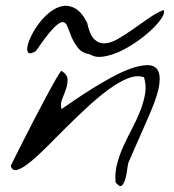

<svg xmlns="http://www.w3.org/2000/svg" viewBox="-20 -643 602 666"><path d="M380.9 -10.7Q377.9 -43 386.2 -74.7Q394.5 -106.4 408.7 -137.2Q422.9 -168 439 -198.7Q455.1 -229.5 466.8 -259.3Q478.5 -289.1 483.4 -317.9Q488.3 -346.7 479.5 -375Q455.1 -383.8 423.3 -371.1Q391.6 -358.4 356.4 -332.5Q321.3 -306.6 283.7 -272Q246.1 -237.3 210.4 -201.7Q174.8 -166 142.6 -133.8Q110.4 -101.6 84.5 -80.6Q58.6 -59.6 41 -54.2Q23.4 -48.8 17.6 -66.4Q16.6 -67.4 28.8 -91.3Q41 -115.2 59.1 -151.4Q77.1 -187.5 99.1 -229.5Q121.1 -271.5 140.6 -308.1Q160.2 -344.7 174.8 -370.1Q189.5 -395.5 193.4 -397.5Q213.9 -383.8 214.4 -367.7Q214.8 -351.6 209 -334.5Q203.1 -317.4 195.8 -299.8Q188.5 -282.2 193.4 -264.6Q209 -275.4 236.8 -294.4Q264.6 -313.5 297.4 -334Q330.1 -354.5 365.7 -374Q401.4 -393.6 432.6 -404.8Q463.9 -416 488.8 -417Q513.7 -418 525.4 -402.3Q537.1 -386.7 532.7 -351.1Q528.3 -315.4 502 -253.9Q499 -247.1 487.8 -221.2Q476.6 -195.3 463.4 -165.5Q450.2 -135.7 439 -109.9Q427.7 -84 424.8 -77.1Q423.8 -73.2 422.4 -63Q420.9 -52.7 418.9 -40.5Q417 -28.3 413.1 -17.1Q409.2 -5.9 403.3 0Q397.5 5.9 389.6 -1.5Q381.8 -8.8 380.9 -10.7ZM293 -454.1Q264.6 -459 250.5 -477.1Q236.3 -495.1 228 -515.1Q219.7 -535.2 213.9 -550.8Q208 -566.4 196.8 -566.4Q185.5 -566.4 164.1 -543.9Q142.6 -521.5 104.5 -465.8Q85 -454.1 78.6 -460Q72.3 -465.8 75.2 -481.9Q78.1 -498 89.4 -520.5Q100.6 -543 117.2 -564.5Q133.8 -585.9 154.8 -602.1Q175.8 -618.2 197.8 -622.1Q219.7 -626 241.7 -613.3Q263.7 -600.6 282.2 -564.5Q291 -522.5 307.1 -506.8Q323.2 -491.2 344.2 -492.7Q365.2 -494.1 389.6 -508.3Q414.1 -522.5 440.4 -541Q466.8 -559.6 494.1 -578.6Q521.5 -597.7 546.9 -608.4Q552.7 -598.6 541 -580.6Q529.3 -562.5 507.3 -541.5Q485.4 -520.5 456.5 -500Q427.7 -479.5 397.5 -465.3Q367.2 -451.2 339.4 -446.8Q311.5 -442.4 293 -454.1Z"/></svg>

Font: Nothing You Could Do
Style: Regular
Weight: 400
Version: Version 1.005